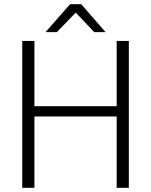

<svg xmlns="http://www.w3.org/2000/svg" viewBox="-20 -895 720 915"><path d="M594 -700V0H536V-340H144V0H86V-700H144V-389H536V-700ZM314 -875H367L483 -742H429L341 -835L251 -742H197Z"/></svg>

Font: Krub Light
Style: Regular
Weight: 300
Designer: Ekaluck Peanpanawate
Foundry: Cadson Demak Co.,Ltd.
Version: Version 1.000; ttfautohint (v1.6)